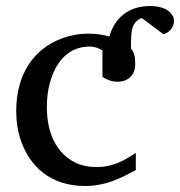

<svg xmlns="http://www.w3.org/2000/svg" viewBox="-20 -606 599 639"><path d="M345 -484C326 -490 301 -494 275 -494C243 -494 212 -488 183 -477C94 -443 34 -361 34 -237C34 -201 39 -168 50 -137C80 -51 149 13 263 13C334 13 385 -15 432 -40V-97C395 -73 357 -50 302 -50C275 -50 251 -55 230 -65C170 -95 136 -160 136 -249C136 -278 139 -305 146 -330C163 -393 202 -451 279 -451C295 -451 310 -445 321 -438V-350C334 -342 349 -334 371 -334C406 -334 430 -356 430 -392C430 -416 427 -431 416 -445C416 -498 415 -532 452 -546L524 -492C543 -498 559 -513 559 -537C559 -544 557 -550 553 -556C541 -576 513 -586 480 -586C405 -586 360 -543 344 -484Z"/></svg>

Font: Veleka
Style: Regular
Weight: 400
Designer: Stefan Peev, Context Ltd, 2016; SIL International, 1997-2014.
Foundry: Stefan Peev, Context Ltd, 2016
Version: Version 1.000